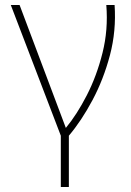

<svg xmlns="http://www.w3.org/2000/svg" viewBox="-20 -540 521 764"><path d="M222 204V0L23 -520H58L242 -31Q286 -84 325.5 -161Q365 -238 388 -330Q411 -422 403 -520H436Q443 -417 417.5 -320.5Q392 -224 348 -141.5Q304 -59 254 0V204Z"/></svg>

Font: Murecho ExtraLight
Style: Regular
Weight: 200
Designer: Neil Summerour
Foundry: Positype
Version: Version 1.010; ttfautohint (v1.8.3)